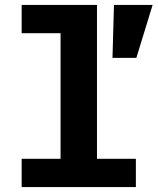

<svg xmlns="http://www.w3.org/2000/svg" viewBox="-20 -760 640 780"><path d="M68 -115H226V-625H68V-740H374V-115H532V0H68ZM534 -525H437L443 -740H600Z"/></svg>

Font: iA Writer Duo V
Style: Regular
Weight: 400
Designer: Mike Abbink, Paul van der Laan, Pieter van Rosmalen, Oliver Reichenstein
Foundry: Information Architects Inc.
Version: Version 2.000